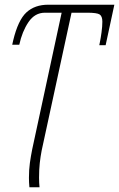

<svg xmlns="http://www.w3.org/2000/svg" viewBox="-20 -556 506 816"><path d="M105 240Q104 230 103.5 219.5Q103 209 103 200Q103 165 107 136.5Q111 108 117 78L242 -502H171Q128 -502 101 -462Q74 -422 62 -366H32L36 -384Q57 -471 92.5 -503.5Q128 -536 185 -536H466L429 -364H402L405 -379Q408 -393 411.5 -418.5Q415 -444 415 -464Q415 -487 403.5 -494.5Q392 -502 351 -502H284L157 84Q152 110 149 137Q146 164 146 199Q146 222 148 240Z"/></svg>

Font: Noto Serif ExtraLight
Style: Italic
Weight: 200
Italic angle: -12°
Designer: Monotype Design Team
Foundry: Monotype Imaging Inc.
Version: Version 2.014; ttfautohint (v1.8.4.7-5d5b)